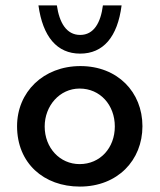

<svg xmlns="http://www.w3.org/2000/svg" viewBox="-20 -679 589 709"><path d="M276 -481C361 -481 414 -542 429 -659H360C352 -596 327 -550 276 -550C225 -550 199 -596 190 -659H122C138 -544 190 -481 276 -481ZM43 -213C43 -76 142 10 275 10C414 10 506 -87 506 -213C506 -339 414 -435 277 -435C140 -435 43 -339 43 -213ZM145 -212C145 -288 200 -352 274 -352C350 -352 404 -291 404 -212C404 -133 350 -73 274 -73C201 -73 145 -133 145 -212Z"/></svg>

Font: Reem Kufi
Style: Regular
Weight: 400
Designer: Khaled Hosny
Version: Version 0.007